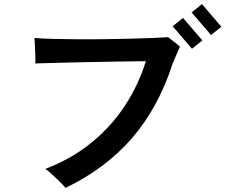

<svg xmlns="http://www.w3.org/2000/svg" viewBox="-20 -892 1105 941"><path d="M301 29Q291 16 272 -2.5Q253 -21 234 -38.5Q215 -56 202 -64Q334 -115 431.5 -195.5Q529 -276 594.5 -377.5Q660 -479 695 -592Q677 -592 636.5 -591.5Q596 -591 542.5 -590Q489 -589 431 -588Q373 -587 318 -585.5Q263 -584 219.5 -583Q176 -582 153 -581Q154 -597 153 -621Q152 -645 151 -668.5Q150 -692 149 -706Q182 -703 236.5 -701.5Q291 -700 357 -699.5Q423 -699 492 -700Q561 -701 623.5 -702.5Q686 -704 733.5 -706Q781 -708 804 -710Q814 -702 834 -686.5Q854 -671 862 -663Q855 -650 847 -629.5Q839 -609 826 -580Q756 -364 627 -215Q498 -66 301 29ZM921 -653Q918 -656 904.5 -672Q891 -688 873.5 -708.5Q856 -729 842 -745Q828 -761 826 -763L877 -804Q880 -801 893.5 -785Q907 -769 924.5 -749Q942 -729 955.5 -713Q969 -697 972 -694ZM1014 -720Q1012 -723 998 -739.5Q984 -756 966.5 -776Q949 -796 935.5 -812Q922 -828 919 -831L970 -872Q973 -869 986.5 -852.5Q1000 -836 1017.5 -816Q1035 -796 1048.5 -780Q1062 -764 1065 -761Z"/></svg>

Font: Zen Kaku Gothic Antique
Style: Bold
Weight: 700
Designer: Yoshimichi Ohira
Foundry: Positype
Version: Version 1.001